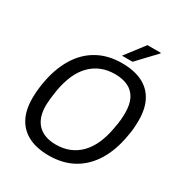

<svg xmlns="http://www.w3.org/2000/svg" viewBox="-201 -1013 1102 1168"><g transform="rotate(30 350.0 -429.0)"><path d="M310 12Q227 12 169 -16.5Q111 -45 80.5 -101Q50 -157 50 -240Q50 -267 52.5 -295Q55 -323 60 -352Q79 -461 126 -538.5Q173 -616 246.5 -657Q320 -698 417 -698Q501 -698 559 -670Q617 -642 647.5 -586Q678 -530 678 -447Q678 -421 676 -393Q674 -365 668 -336Q650 -226 602.5 -148Q555 -70 481.5 -29Q408 12 310 12ZM313 -67Q367 -67 410 -85Q453 -103 485.5 -137Q518 -171 539.5 -220Q561 -269 572 -332Q576 -353 578.5 -369Q581 -385 582 -398.5Q583 -412 583.5 -423Q584 -434 584 -444Q584 -504 564.5 -542.5Q545 -581 506.5 -600Q468 -619 414 -619Q361 -619 318 -601.5Q275 -584 242 -550Q209 -516 187.5 -467Q166 -418 155 -355Q152 -335 149.5 -318Q147 -301 146 -288Q145 -275 144 -264Q143 -253 143 -243Q143 -184 163.5 -145Q184 -106 222 -86.5Q260 -67 313 -67ZM393 -737 495 -870H589V-866L467 -737Z"/></g></svg>

Font: Archivo SemiCondensed
Style: Italic
Weight: 400
Width: 4
Italic angle: -10°
Designer: Hector Gatti
Foundry: Omnibus-Type
Version: Version 2.001